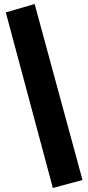

<svg xmlns="http://www.w3.org/2000/svg" viewBox="-20 -746 441 959"><path d="M9 -684 153 -726 392 153 244 193Z"/></svg>

Font: Ysabeau Heavy
Style: Regular
Weight: 800
Designer: Christian Thalmann (Catharsis Fonts)
Version: Version 0.003